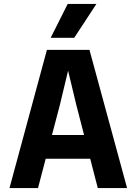

<svg xmlns="http://www.w3.org/2000/svg" viewBox="-20 -950 690 970"><path d="M132 -148V-268H535V-148ZM217 -698H432L622 0H474L366 -418L324 -593L282 -418L172 0H28ZM236 -759 322 -930H467L355 -759Z"/></svg>

Font: Azeret Mono Thin SemiBold
Style: Regular
Weight: 600
Version: Version 1.002